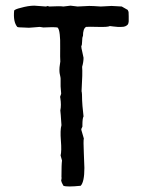

<svg xmlns="http://www.w3.org/2000/svg" viewBox="-20 -672 511 678"><path d="M431 -637 434 -630Q434 -625 434.5 -614.5Q435 -604 434.5 -596.5Q434 -589 431 -585Q427 -581 422 -579Q417 -577 408.5 -577Q400 -577 395.5 -577Q391 -577 380 -578.5Q369 -580 368 -580Q361 -576 326 -577Q291 -578 284 -577Q273 -571 273 -545Q270 -540 270 -526.5Q270 -513 267 -509Q267 -503 270.5 -489Q274 -475 275 -468Q275 -453 270 -436Q272 -415 268 -350Q270 -344 270 -317Q270 -306 275 -261Q271 -254 271 -230Q272 -225 269.5 -221.5Q267 -218 267 -214Q267 -213 276 -183Q274 -175 276 -132Q278 -89 278 -79Q278 -30 265 -16Q216 -11 204 -16Q197 -28 196 -34Q196 -36 197 -40Q198 -44 197 -47Q197 -93 199 -105Q198 -110 194 -123Q198 -139 195 -175.5Q192 -212 197 -230Q194 -276 193 -282Q197 -300 193 -326Q192 -329 192.5 -331Q193 -333 194.5 -336.5Q196 -340 196 -342Q196 -345 195 -354Q194 -363 194 -367V-394Q194 -398 192 -406.5Q190 -415 190 -419Q189 -433 193 -455Q192 -467 192.5 -501.5Q193 -536 191 -550Q189 -570 183 -575Q168 -577 133 -575Q131 -575 127 -576Q123 -577 120 -577Q115 -577 102 -575.5Q89 -574 82 -574Q78 -574 71 -574.5Q64 -575 60 -575Q44 -575 41 -577Q26 -595 30 -635Q35 -640 52 -644Q80 -652 101 -652Q108 -652 122 -650.5Q136 -649 142 -649Q144 -649 146 -650Q148 -651 149 -651Q150 -651 151 -650Q152 -649 153 -649Q192 -651 204 -649Q228 -652 229 -652Q230 -652 254 -649Q261 -649 274.5 -650Q288 -651 295 -651Q308 -651 336 -649Q342 -649 355 -650Q368 -651 374 -651Q381 -651 392.5 -650Q404 -649 410 -649Z"/></svg>

Font: FuturaRenner
Style: Regular
Weight: 400
Designer: BSozoo
Foundry: BSozoo
Version: Version 1.001;PS 001.001;hotconv 1.0.70;makeotf.lib2.5.58329